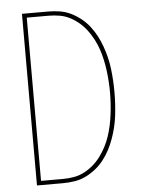

<svg xmlns="http://www.w3.org/2000/svg" viewBox="-53 -777 605 819"><g transform="rotate(-5 250.0 -367.5)"><path d="M72 0V-735H184Q209 -735 234 -731Q259 -727 281.5 -716Q304 -705 324 -689Q344 -673 359.5 -653Q375 -633 386.5 -611Q398 -589 406.5 -565.5Q415 -542 421 -517.5Q427 -493 430 -468Q433 -443 434.5 -418Q436 -393 436 -368Q436 -342 434.5 -317Q433 -292 430 -267Q427 -242 421 -217.5Q415 -193 406.5 -169.5Q398 -146 386.5 -124Q375 -102 359.5 -82Q344 -62 324 -46Q304 -30 281.5 -19Q259 -8 234 -4Q209 0 184 0ZM91 -18H184Q208 -18 231.5 -22Q255 -26 276 -37Q297 -48 315 -63.5Q333 -79 347 -98Q361 -117 372 -138Q383 -159 390.5 -181.5Q398 -204 403 -227Q408 -250 411 -273.5Q414 -297 415.5 -320.5Q417 -344 417 -368Q417 -391 415.5 -414.5Q414 -438 411 -461.5Q408 -485 403 -508Q398 -531 390.5 -553.5Q383 -576 372 -597Q361 -618 347 -637Q333 -656 315 -671.5Q297 -687 276 -698Q255 -709 231.5 -713Q208 -717 184 -717H91Z"/></g></svg>

Font: Iosevka SS04 Thin
Style: Regular
Weight: 100
Monospace: yes
Designer: Belleve Invis
Foundry: Belleve Invis
Version: Version 19.0.0; ttfautohint (v1.8.4)